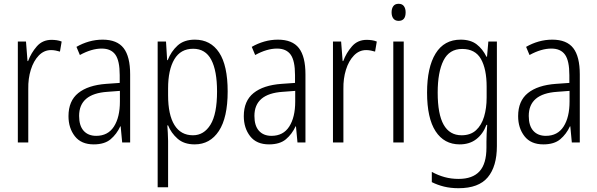

<svg xmlns="http://www.w3.org/2000/svg" viewBox="-20 -751 3147 1012"><path d="M252 -541Q265 -541 279 -539Q293 -537 305 -532L296 -479Q286 -482 274 -484.5Q262 -487 249 -487Q212 -487 184.5 -458.5Q157 -430 142.5 -383.5Q128 -337 129 -282V0H74V-532H117L125 -429H128Q144 -472 174 -506.5Q204 -541 252 -541Z M521 -542Q597 -542 631.5 -497.5Q666 -453 666 -359V0H624L616 -85H614Q595 -44 563 -17Q531 10 474 10Q408 10 374.5 -33Q341 -76 341 -139Q341 -219 392.5 -260.5Q444 -302 540 -309L611 -314V-355Q611 -431 588 -463Q565 -495 516 -495Q463 -495 401 -461L383 -504Q414 -522 449 -532Q484 -542 521 -542ZM546 -267Q397 -257 397 -140Q397 -88 421 -61.5Q445 -35 487 -35Q549 -35 580.5 -84Q612 -133 612 -216V-272Z M1007 -542Q1090 -542 1135 -474Q1180 -406 1180 -269Q1180 -131 1133.5 -60.5Q1087 10 1006 10Q950 10 916 -20Q882 -50 866 -90H862Q863 -72 864.5 -50.5Q866 -29 866 -8V236H811V-532H855L861 -434H864Q882 -480 916 -511Q950 -542 1007 -542ZM998 -494Q932 -494 899 -438.5Q866 -383 866 -285V-249Q866 -146 899.5 -92Q933 -38 997 -38Q1055 -38 1089.5 -94Q1124 -150 1124 -269Q1124 -378 1093.5 -436Q1063 -494 998 -494Z M1445 -542Q1521 -542 1555.5 -497.5Q1590 -453 1590 -359V0H1548L1540 -85H1538Q1519 -44 1487 -17Q1455 10 1398 10Q1332 10 1298.5 -33Q1265 -76 1265 -139Q1265 -219 1316.5 -260.5Q1368 -302 1464 -309L1535 -314V-355Q1535 -431 1512 -463Q1489 -495 1440 -495Q1387 -495 1325 -461L1307 -504Q1338 -522 1373 -532Q1408 -542 1445 -542ZM1470 -267Q1321 -257 1321 -140Q1321 -88 1345 -61.5Q1369 -35 1411 -35Q1473 -35 1504.5 -84Q1536 -133 1536 -216V-272Z M1913 -541Q1926 -541 1940 -539Q1954 -537 1966 -532L1957 -479Q1947 -482 1935 -484.5Q1923 -487 1910 -487Q1873 -487 1845.5 -458.5Q1818 -430 1803.5 -383.5Q1789 -337 1790 -282V0H1735V-532H1778L1786 -429H1789Q1805 -472 1835 -506.5Q1865 -541 1913 -541Z M2081 -731Q2100 -731 2109 -718.5Q2118 -706 2118 -686Q2118 -641 2081 -641Q2063 -641 2053.5 -653Q2044 -665 2044 -686Q2044 -706 2053 -718.5Q2062 -731 2081 -731ZM2108 -532V0H2053V-532Z M2408 -542Q2460 -542 2492 -517.5Q2524 -493 2544 -452H2547L2554 -532H2599V19Q2599 126 2551 183.5Q2503 241 2397 241Q2355 241 2320.5 232.5Q2286 224 2256 209V155Q2289 173 2323.5 182.5Q2358 192 2397 192Q2471 192 2507.5 152Q2544 112 2544 27V-4Q2544 -24 2545 -46Q2546 -68 2548 -93H2544Q2526 -45 2490.5 -17.5Q2455 10 2403 10Q2321 10 2276 -59Q2231 -128 2231 -263Q2231 -396 2276 -469Q2321 -542 2408 -542ZM2416 -493Q2348 -493 2317.5 -432Q2287 -371 2287 -263Q2287 -149 2318.5 -93.5Q2350 -38 2413 -38Q2460 -38 2489 -64.5Q2518 -91 2531.5 -136Q2545 -181 2545 -237V-294Q2545 -387 2515 -440Q2485 -493 2416 -493Z M2891 -542Q2967 -542 3001.5 -497.5Q3036 -453 3036 -359V0H2994L2986 -85H2984Q2965 -44 2933 -17Q2901 10 2844 10Q2778 10 2744.5 -33Q2711 -76 2711 -139Q2711 -219 2762.5 -260.5Q2814 -302 2910 -309L2981 -314V-355Q2981 -431 2958 -463Q2935 -495 2886 -495Q2833 -495 2771 -461L2753 -504Q2784 -522 2819 -532Q2854 -542 2891 -542ZM2916 -267Q2767 -257 2767 -140Q2767 -88 2791 -61.5Q2815 -35 2857 -35Q2919 -35 2950.5 -84Q2982 -133 2982 -216V-272Z"/></svg>

Font: Noto Sans Sinhala Condensed Light
Style: Regular
Weight: 300
Width: 3
Designer: Jelle Bosma - Monotype Design Team
Foundry: Monotype Imaging Inc.
Version: Version 2.006; ttfautohint (v1.8.4.7-5d5b)